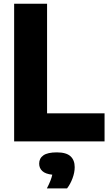

<svg xmlns="http://www.w3.org/2000/svg" viewBox="-20 -760 585 1032"><path d="M56 0V-740H233V-151H542V0ZM232 252.5Q255 208.5 261 179Q224 175 207.2 159.2Q190.5 143.5 190.5 119.5Q190.5 91 213.2 75Q236 59 285.5 59Q336 59 358.8 79.8Q381.5 100.5 381.5 138.5Q381.5 167 369.8 198.5Q358 230 340.5 252.5Z"/></svg>

Font: Encode Sans Semi Condensed ExtraBold
Style: Regular
Weight: 800
Width: 4
Designer: Multiple Designers
Foundry: Impallari Type
Version: Version 3.000; ttfautohint (v1.8.3) -l 8 -r 50 -G 200 -x 14 